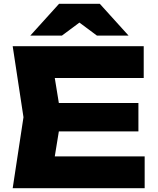

<svg xmlns="http://www.w3.org/2000/svg" viewBox="-20 -994 834 1014"><path d="M711 -450V-300H162V-450ZM303 -375 254 -74 170 -168H744V0H47L104 -375L47 -750H739V-582H170L254 -676ZM292 -974H507L659 -806H492L352 -910H447L307 -806H140Z"/></svg>

Font: Unbounded
Style: Bold
Weight: 700
Designer: Luke Prowse, Jean-Baptiste Morizot, Fátima Lázaro, Florian Runge
Foundry: NaN
Version: Version 1.700